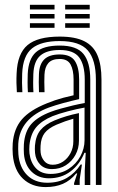

<svg xmlns="http://www.w3.org/2000/svg" viewBox="-20 -759 485 788"><path d="M373.5 0V-432.5Q373.5 -513.5 340.4 -552Q307.2 -590.5 225 -590.5Q149 -590.5 111.5 -560.5Q74 -530.5 71 -457Q70.2 -438 70.4 -419Q70.5 -400 71.8 -380.5H49.2Q47.8 -401.8 47.5 -419.2Q47.2 -436.8 48.2 -458Q51.5 -539.2 93.1 -574Q134.8 -608.8 225 -608.8Q289 -608.8 326.5 -589.6Q364 -570.5 380.2 -531.5Q396.5 -492.5 396.5 -432.5V0ZM187.8 -45.2Q230 -45.2 261.2 -65.5Q292.5 -85.8 309.8 -117.5Q327 -149.2 327 -183.2V-317.5Q294.8 -311.8 257.8 -302Q220.8 -292.2 196.2 -282.5Q150.5 -263.5 128 -236.1Q105.5 -208.8 100.8 -162.8Q100 -154.2 100.1 -145.5Q100.2 -136.8 101 -129Q105.8 -91.5 127.6 -68.4Q149.5 -45.2 187.8 -45.2ZM193 -65Q162.5 -65 144.5 -84Q126.5 -103 123.8 -131.2Q123 -139.5 123 -147.1Q123 -154.8 123.5 -161.8Q126.8 -201.5 146 -225Q165.2 -248.5 204 -264.8Q229.5 -275.2 252.8 -282.1Q276 -289 304 -294.8V-181.2Q304 -149.8 289.6 -123.2Q275.2 -96.8 250.4 -80.9Q225.5 -65 193 -65ZM196 -82.8Q219.5 -82.8 238.8 -95.8Q258 -108.8 269.5 -130.6Q281 -152.5 281 -179.2V-271.8Q264 -267 247.1 -261Q230.2 -255 211.8 -247.2Q178.2 -232.5 163.2 -212.9Q148.2 -193.2 146.5 -160.8Q146 -152.2 146.1 -145.6Q146.2 -139 146.8 -133Q148.8 -113.8 161.5 -98.2Q174.2 -82.8 196 -82.8ZM167.2 8.8Q110.5 8.8 74.4 -25.5Q38.2 -59.8 32.5 -123.8Q31.5 -136 31.5 -147.4Q31.5 -158.8 32.2 -170.8Q37 -231 69.9 -269.1Q102.8 -307.2 173 -335.2Q189.5 -342 205.5 -347.4Q221.5 -352.8 240 -357.8Q258.5 -362.8 282 -368V-432.5Q282 -472 269.5 -494.5Q257 -517 225 -517Q193.2 -517 178.5 -500.2Q163.8 -483.5 162.5 -452.5Q162 -443.2 161.9 -422.5Q161.8 -401.8 162.8 -380.5H140Q139 -402.8 139.1 -422.1Q139.2 -441.5 139.8 -454.5Q141.2 -495 161.6 -515.2Q182 -535.5 225 -535.5Q270.2 -535.5 287.5 -508.5Q304.8 -481.5 304.8 -432.5V-352.2Q272.5 -345 239.8 -336.1Q207 -327.2 181 -317.8Q121.5 -295.8 89.8 -258.5Q58 -221.2 55 -168.8Q54.8 -159 54.6 -147.5Q54.5 -136 55.5 -125.8Q59.8 -72.5 90.9 -40.8Q122 -9 174 -9Q220.8 -9 254.5 -28.8Q288.2 -48.5 311 -83.8H316.2L307 -21.8V0H284.2L284 -7L296.8 -47H292.5Q268.8 -17.8 238.1 -4.5Q207.5 8.8 167.2 8.8ZM327.8 0.2V-58.2L331.8 -132H326.5Q307 -83.8 269.4 -55.4Q231.8 -27 180.2 -27.2Q137.5 -27.5 109.9 -54.1Q82.2 -80.8 78.2 -127.2Q77.5 -136.5 77.5 -147Q77.5 -157.5 78 -166.8Q81.8 -219.5 108.4 -249.8Q135 -280 188.8 -300.2Q205.2 -306.5 229.2 -313.2Q253.2 -320 279.2 -326.1Q305.2 -332.2 327.8 -336.2V-432.5Q327.8 -491.8 305.4 -522.8Q283 -553.8 225 -553.8Q171.8 -553.8 145.4 -530.8Q119 -507.8 116.8 -455Q116.2 -440.2 116.1 -420.6Q116 -401 117.2 -380.5H94.5Q93.2 -401 93.2 -420.6Q93.2 -440.2 93.8 -455.5Q96.5 -517 127.2 -544.5Q158 -572 225 -572Q294.8 -572 322.6 -537.5Q350.5 -503 350.5 -432.5V0.2ZM247.5 -720.2V-739.2H348.2V-720.2ZM102.8 -645V-663.8H203.8V-645ZM102.8 -682.8V-701.5H203.8V-682.8ZM102.8 -720.2V-739.2H203.8V-720.2ZM247.5 -645V-663.8H348.2V-645ZM247.5 -682.8V-701.5H348.2V-682.8Z"/></svg>

Font: Big Shoulders Inline Text Thin
Style: Bold
Weight: 700
Version: Version 2.002